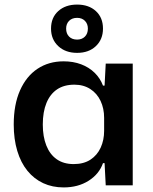

<svg xmlns="http://www.w3.org/2000/svg" viewBox="-20 -810 667 839"><path d="M258 9Q209 9 169 -9.5Q129 -28 100 -63.5Q71 -99 55.5 -150.5Q40 -202 40 -266Q40 -353 67.5 -415Q95 -477 144 -509.5Q193 -542 258 -542Q300 -542 334.5 -529Q369 -516 393.5 -492Q418 -468 430 -436H437L442 -532H560V0H442L437 -97H430Q413 -49 367 -20Q321 9 258 9ZM302 -93Q346 -93 375.5 -112.5Q405 -132 420 -165Q435 -198 435 -238V-295Q435 -336 419.5 -369Q404 -402 374.5 -421Q345 -440 305 -440Q260 -440 229.5 -419.5Q199 -399 183 -360Q167 -321 167 -266Q167 -213 182.5 -174Q198 -135 228 -114Q258 -93 302 -93ZM317 -579Q266 -579 234.5 -608.5Q203 -638 203 -685Q203 -733 234.5 -761.5Q266 -790 317 -790Q368 -790 399 -761.5Q430 -733 430 -685Q430 -638 399 -608.5Q368 -579 317 -579ZM317 -637Q338 -637 351 -650Q364 -663 364 -685Q364 -706 351 -719Q338 -732 317 -732Q295 -732 282 -719Q269 -706 269 -685Q269 -663 282 -650Q295 -637 317 -637Z"/></svg>

Font: Mona Sans ExtraLight SemiBold
Style: Regular
Weight: 600
Version: Version 2.000